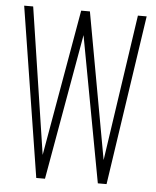

<svg xmlns="http://www.w3.org/2000/svg" viewBox="-51 -745 642 789"><g transform="rotate(5 270.0 -350.5)"><path d="M382 0 252 -701H288L413 -11L383 0ZM128 0 17 -700V-701H54L159 -11L129 0ZM129 0 252 -701H288L164 0ZM383 0 486 -701H522V-700L418 0Z"/></g></svg>

Font: Foldit ExtraLight
Style: Regular
Weight: 250
Version: Version 1.003